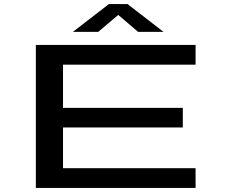

<svg xmlns="http://www.w3.org/2000/svg" viewBox="-20 -920 1140 940"><path d="M155.5 0V-700H937.5V-603.5H288.5V-392H875V-296H288.5V-96.5H937.5V0ZM337 -764 513 -900H604.5L780.5 -764H656L559 -847L461 -764Z"/></svg>

Font: Trispace Expanded Medium
Style: Regular
Weight: 500
Width: 7
Designer: Tyler Finck
Foundry: Etcetera Type Company
Version: Version 1.210; ttfautohint (v1.8.3)